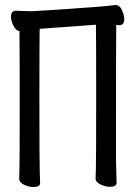

<svg xmlns="http://www.w3.org/2000/svg" viewBox="-20 -734 540 771"><path d="M113.8 17.1Q97.2 17.1 77.1 8.1Q57.1 -1 57.1 -17.1Q57.1 -28.8 58.1 -54.9Q59.1 -81.1 59.1 -351.1Q59.1 -546.9 58.1 -609.9Q43.9 -609.9 33.9 -630.9Q23.9 -651.9 23.9 -667Q23.9 -690.9 44.9 -690.9Q51.8 -690.9 70.3 -689.9Q88.9 -689 108.9 -689Q123 -689 365.2 -706.1Q402.8 -709 442.9 -713.9Q460.9 -713.9 470 -692.9Q479 -671.9 479 -657.2Q479 -632.8 459 -632.8L446.8 -633.8Q445.8 -612.8 445.8 -106Q445.8 -75.2 447 -46.1Q448.2 -17.1 448.2 0Q448.2 16.1 420.9 16.1Q404.8 16.1 384.3 7.1Q363.8 -2 363.8 -18.1Q363.8 -29.8 365 -55.9Q366.2 -82 366.2 -352.1Q366.2 -591.8 365.2 -634.8Q210.9 -624 139.2 -618.2Q138.2 -565.9 138.2 -344.2Q138.2 -74.2 139.6 -45.2Q141.1 -16.1 141.1 1Q141.1 17.1 113.8 17.1Z"/></svg>

Font: LXGW WenKai Mono GB Screen
Style: Regular
Weight: 400
Monospace: yes
Designer: LXGW / Fontworks Inc.
Foundry: LXGW / Fontworks Inc.
Version: Version 1.510;January 18,2025